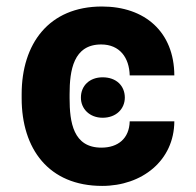

<svg xmlns="http://www.w3.org/2000/svg" viewBox="-20 -573 615 602"><path d="M300.4 9.9C425.1 9.9 525.9 -69.2 526.6 -192.5H386.7C385.3 -138.5 349.8 -110.1 297.9 -110.1C209.5 -110.1 198.2 -189.6 198.2 -264.9V-277.7C198.2 -352.3 210.2 -433.6 297.2 -433.6C355.5 -433.6 385.3 -392 386.7 -336.6H526.6C525.9 -473.4 433.9 -552.6 299.7 -552.6C132.5 -552.6 47.9 -435 47.9 -277.7V-264.9C47.9 -106.9 132.1 9.9 300.4 9.9ZM233.7 -267.4C233.3 -232.2 260.7 -203.8 301.8 -203.8C344.1 -203.8 371.4 -231.5 371.4 -267.4C371.1 -304 344.8 -330.6 301.8 -330.6C260.7 -330.6 233.7 -304 233.7 -267.4Z"/></svg>

Font: Karasuma Gothic
Style: Bold
Weight: 700
Designer: Rasmus Andersson / Ryoko Nishizuka
Foundry: Genbu
Version: Version 1.00